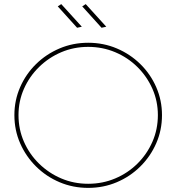

<svg xmlns="http://www.w3.org/2000/svg" viewBox="-20 -911 858 934"><path d="M409 -703Q483 -703 548 -675.5Q613 -648 662.5 -599.5Q712 -551 740 -487Q768 -423 768 -351Q768 -278 740 -214Q712 -150 662.5 -101Q613 -52 548 -24.5Q483 3 409 3Q335 3 270 -24.5Q205 -52 155.5 -101Q106 -150 78 -214Q50 -278 50 -351Q50 -423 78 -487Q106 -551 155.5 -599.5Q205 -648 270 -675.5Q335 -703 409 -703ZM409 -683Q339 -683 278 -657Q217 -631 170 -585Q123 -539 96.5 -479Q70 -419 70 -351Q70 -282 96.5 -221.5Q123 -161 170 -115Q217 -69 278 -43Q339 -17 409 -17Q479 -17 540.5 -43Q602 -69 648.5 -115Q695 -161 721.5 -221.5Q748 -282 748 -351Q748 -419 721.5 -479Q695 -539 648.5 -585Q602 -631 540.5 -657Q479 -683 409 -683ZM397 -891 497 -781 474 -776 380 -880ZM278 -891 378 -781 355 -776 261 -880Z"/></svg>

Font: Alexandria Thin
Style: Regular
Weight: 250
Designer: Mohamed Gaber
Foundry: Kief Type Foundry
Version: Version 5.100